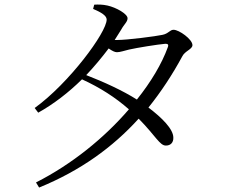

<svg xmlns="http://www.w3.org/2000/svg" viewBox="-20 -798 1040 864"><path d="M142 23 156 46C342 -30 487 -135 604 -264C681 -186 699 -142 727 -143C748 -143 761 -157 760 -179C760 -217 709 -268 648 -314C705 -385 755 -461 800 -544C812 -569 846 -576 846 -595C846 -621 786 -664 761 -664C744 -664 738 -646 710 -641C683 -635 554 -618 506 -618H496L525 -664C539 -690 554 -699 554 -716C554 -735 504 -764 464 -773C442 -778 422 -778 404 -777L399 -758C434 -743 460 -728 460 -710C460 -652 290 -423 136 -312L152 -291C222 -330 289 -382 349 -441C430 -404 500 -359 560 -306C451 -179 304 -59 142 23ZM368 -460C404 -498 438 -539 469 -580C483 -570 496 -563 506 -563C520 -563 540 -570 561 -575C596 -583 689 -598 724 -601C735 -601 740 -598 735 -585C708 -511 660 -430 596 -350C533 -390 448 -429 368 -460Z"/></svg>

Font: Harano Aji Mincho CN
Style: Regular
Weight: 400
Foundry: Masamichi Hosoda
Version: HaranoAjiMinchoCN-Regular version 20230610;ttx 4.39.4